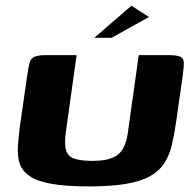

<svg xmlns="http://www.w3.org/2000/svg" viewBox="-20 -654 685 676"><path d="M600.5 -227.5Q593.8 -180.6 585 -143.6Q576.2 -106.6 558.3 -79.1Q540.5 -51.6 508.2 -33.6Q475.9 -15.6 423.8 -6.7Q371.7 2.3 292.4 2.3Q211.6 2.3 161.4 -6.7Q111.2 -15.6 84.8 -33.6Q58.3 -51.6 49.6 -77.9Q40.8 -104.2 43 -139.1Q45.2 -174.1 51.2 -217.3L75.5 -386.3Q79.9 -417 84.1 -432.9Q88.4 -448.7 101.7 -454.4Q115 -460 146.2 -460H249.7L211.3 -184.7Q206 -142.9 213.7 -122.1Q221.3 -101.2 244.5 -94.4Q267.6 -87.6 306 -87.6Q366.8 -87.6 394.3 -108.8Q421.8 -130.1 429.7 -183.7L468.5 -460H570.4Q602.5 -460 614.7 -454.4Q626.8 -448.7 627.2 -432.9Q627.5 -417 623.1 -386.3ZM312.1 -521 442.9 -633.9 504.4 -594.3 373.2 -521Z"/></svg>

Font: Genos Thin
Style: Italic
Weight: 100
Italic angle: -8°
Designer: Robert E. Leuschke
Foundry: Robert E. Leuschke
Version: Version 1.010